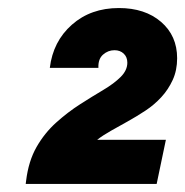

<svg xmlns="http://www.w3.org/2000/svg" viewBox="-20 -794 461 478"><path d="M44 -336 45 -344Q51 -393 71 -428Q91 -463 120 -489Q149 -515 179.5 -534.5Q210 -554 237 -570Q264 -586 280.5 -602.5Q297 -619 297 -638Q297 -652 288 -660.5Q279 -669 265 -669Q249 -669 236.5 -658Q224 -647 225 -625H104Q112 -691 159 -732.5Q206 -774 276 -774Q341 -774 381 -739.5Q421 -705 421 -649Q421 -619 410 -595Q399 -571 381.5 -552Q364 -533 342 -518.5Q320 -504 297.5 -491.5Q275 -479 255.5 -468Q236 -457 222 -446H393L370 -336Z"/></svg>

Font: Mona Sans ExtraLight Black
Style: Italic
Weight: 900
Italic angle: -11.6951°
Version: Version 2.000